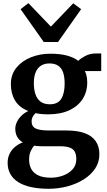

<svg xmlns="http://www.w3.org/2000/svg" viewBox="-20 -904 665 1194"><path d="M282 270Q219.5 270 172 259.2Q124.5 248.5 92.5 228Q60.5 207.5 44 177.5Q27.5 147.5 27.5 109Q27.5 77 40 51.8Q52.5 26.5 74 8.8Q95.5 -9 122 -18.5Q98 -32.5 86.5 -54Q75 -75.5 75 -103.5Q75 -125 85.5 -146.2Q96 -167.5 114 -185Q132 -202.5 156 -213.5Q99 -236 73.2 -279.5Q47.5 -323 47.5 -381Q47.5 -440.5 81.8 -482.8Q116 -525 172 -547.5Q228 -570 293 -570Q352 -570 395.2 -558.8Q438.5 -547.5 467 -525.5Q478.5 -539 508.8 -555.2Q539 -571.5 575.5 -571.5H609.5V-462H507.5Q512.5 -453 515.8 -442Q519 -431 520.8 -419Q522.5 -407 522.5 -394Q523 -333.5 493.8 -288.2Q464.5 -243 410.2 -218Q356 -193 280 -193Q258 -193 238.2 -194.8Q218.5 -196.5 201 -200.5Q189.5 -189.5 183 -177.2Q176.5 -165 176.5 -150Q176.5 -117.5 201.8 -105Q227 -92.5 287 -92.5H394Q462 -92.5 507.2 -75.8Q552.5 -59 575.2 -26Q598 7 598 55.5Q598 104.5 572 143.8Q546 183 501.2 211.2Q456.5 239.5 399.8 254.8Q343 270 282 270ZM297 201Q335.5 201 371.5 188Q407.5 175 431 149.5Q454.5 124 454.5 85.5Q454.5 58 445.5 40.2Q436.5 22.5 414.2 14Q392 5.5 352 5.5H238.5Q226 5.5 214.2 4.5Q202.5 3.5 192 2Q179 17 170 38.2Q161 59.5 161 88Q161 122.5 175 147.8Q189 173 218.8 187Q248.5 201 297 201ZM290 -255.5Q340 -255.5 361 -289.8Q382 -324 382 -383.5Q382 -427.5 371.8 -455.2Q361.5 -483 340.5 -496.2Q319.5 -509.5 288 -509.5Q257.5 -509.5 235.8 -496.2Q214 -483 202.2 -455.8Q190.5 -428.5 190.5 -387Q190.5 -346.5 200.8 -317Q211 -287.5 232.8 -271.5Q254.5 -255.5 290 -255.5ZM252 -643 108 -847 156.5 -884.5 296.5 -738.5 435.5 -883.5 484.5 -847 341 -643Z"/></svg>

Font: Merriweather Light 18pt
Style: Bold
Weight: 700
Version: Version 2.100